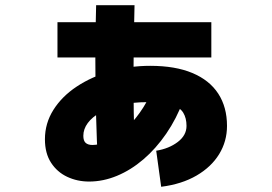

<svg xmlns="http://www.w3.org/2000/svg" viewBox="-20 -649 1040 735"><path d="M597 66 578 -72Q627 -80 660.5 -105.5Q694 -131 694 -167Q694 -197 681.5 -217.5Q669 -238 637 -248Q605 -258 546 -258Q488 -258 442.5 -247.5Q397 -237 365 -219Q333 -201 316 -178Q299 -155 299 -129Q299 -110 308 -102Q317 -94 334 -94Q360 -94 391 -108Q422 -122 454 -149.5Q486 -177 515 -217.5Q544 -258 566 -310L682 -265Q656 -195 616.5 -137.5Q577 -80 529 -39Q481 2 428 24Q375 46 321 46Q276 46 237.5 28Q199 10 175.5 -26Q152 -62 152 -116Q152 -177 184.5 -228.5Q217 -280 273.5 -317.5Q330 -355 402.5 -376Q475 -397 555 -397Q651 -397 716.5 -369.5Q782 -342 815.5 -290.5Q849 -239 849 -167Q849 -108 819 -59Q789 -10 732.5 23Q676 56 597 66ZM356 -8Q350 -112 347.5 -215.5Q345 -319 345 -422.5Q345 -526 348 -629H495Q493 -554 492 -485Q491 -416 491 -350Q491 -284 492 -220Q493 -156 495 -93ZM200 -429V-564H789V-429Z"/></svg>

Font: Murecho Thin Black
Style: Regular
Weight: 900
Version: Version 1.010